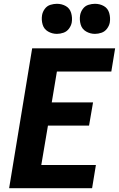

<svg xmlns="http://www.w3.org/2000/svg" viewBox="-20 -989 625 1009"><path d="M28 0H464L484 -122H197L232 -329H448L469 -451H252L279 -613H565L585 -735H149ZM479 -811Q496 -811 513.5 -817Q531 -823 542.5 -838.5Q554 -854 557 -871Q561 -896 554 -920.5Q547 -945 526 -957Q505 -969 479 -969Q462 -969 444.5 -963.5Q427 -958 415.5 -942.5Q404 -927 401 -909Q397 -884 404 -860Q411 -836 432.5 -823.5Q454 -811 479 -811ZM279 -811Q296 -811 313.5 -817Q331 -823 342.5 -838.5Q354 -854 357 -871Q361 -896 354 -920.5Q347 -945 326 -957Q305 -969 279 -969Q262 -969 244.5 -963.5Q227 -958 215.5 -942.5Q204 -927 201 -909Q197 -884 204 -860Q211 -836 232.5 -823.5Q254 -811 279 -811Z"/></svg>

Font: Iosevka Sparkle Heavy
Style: Italic
Weight: 900
Italic angle: -9°
Designer: Belleve Invis
Foundry: Belleve Invis
Version: Version 4.5.0; ttfautohint (v1.8.3)